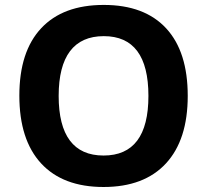

<svg xmlns="http://www.w3.org/2000/svg" viewBox="-20 -745 836 775"><path d="M737.8 -357.9C737.8 -476.6 709 -567.4 650.9 -630.4C592.8 -693.4 508.8 -725.1 398.9 -725.1C289.1 -725.1 205.1 -693.8 146.5 -631.3C87.4 -568.4 58.1 -477.5 58.1 -358.9C58.1 -240.2 87.4 -148.9 146 -85.4C204.6 -22 288.6 9.8 397.9 9.8C507.3 9.8 591.3 -22 649.9 -85.4C708.5 -148.9 737.8 -239.7 737.8 -357.9ZM216.8 -357.9C216.8 -517.6 278.3 -599.1 398.9 -599.1C519 -599.1 579.1 -518.6 579.1 -357.9C579.1 -197.3 518.6 -117.2 397.9 -117.2C277.3 -117.2 216.8 -198.2 216.8 -357.9Z"/></svg>

Font: Samim
Style: Bold
Weight: 700
Foundry: DejaVu fonts team - Redesigned by Saber Rastikerdar
Version: Version 4.0.5